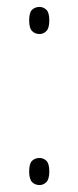

<svg xmlns="http://www.w3.org/2000/svg" viewBox="-20 -528 226 553"><path d="M94 -430Q81 -430 72.5 -438.5Q64 -447 64 -469Q64 -492 72.5 -500Q81 -508 94 -508Q105 -508 113.5 -500Q122 -492 122 -469Q122 -447 113.5 -438.5Q105 -430 94 -430ZM94 5Q81 5 72.5 -3.5Q64 -12 64 -34Q64 -57 72.5 -65Q81 -73 94 -73Q105 -73 113.5 -65Q122 -57 122 -34Q122 -12 113.5 -3.5Q105 5 94 5Z"/></svg>

Font: Noto Serif Georgian ExtraCondensed Thin
Style: Regular
Weight: 100
Width: 2
Designer: Monotype Design Team, Akaki Razmadze
Foundry: Google LLC
Version: Version 2.003; ttfautohint (v1.8.4.7-5d5b)